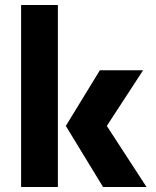

<svg xmlns="http://www.w3.org/2000/svg" viewBox="-20 -753 630 773"><path d="M213 -733V0H65V-733ZM382 -470H556L410 -246L570 0H395L245 -246Z"/></svg>

Font: Kreadon
Style: Regular
Weight: 400
Designer: kohakuno
Foundry: StudioGnu
Version: Version 1.000;Glyphs 3.1.2 (3151)